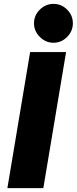

<svg xmlns="http://www.w3.org/2000/svg" viewBox="-20 -968 395 988"><path d="M18 0 135 -700H320L203 0ZM255 -748Q215 -748 185 -778Q155 -808 155 -848Q155 -889 185 -918.5Q215 -948 255 -948Q296 -948 325.5 -918.5Q355 -889 355 -848Q355 -808 325.5 -778Q296 -748 255 -748Z"/></svg>

Font: Figtree Black
Style: Italic
Weight: 900
Italic angle: -9.5°
Foundry: Erik Kennedy
Version: Version 2.001;gftools[0.9.30]